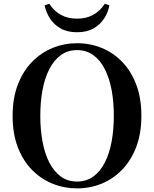

<svg xmlns="http://www.w3.org/2000/svg" viewBox="-20 -991 825 1029"><path d="M219.1 -962.4 244 -970.8Q268.2 -933.2 305.3 -912.1Q342.4 -891 392.9 -891Q443.6 -891 480.6 -912.1Q517.5 -933.2 541.6 -970.8L566.2 -962.4Q559.5 -925.5 538.6 -892.6Q517.7 -859.7 481.9 -839Q446.2 -818.2 392.9 -818.2Q339.8 -818.2 304.1 -839Q268.4 -859.7 247.4 -892.6Q226.5 -925.5 219.1 -962.4ZM196 -370.5Q196 -295.6 208 -231.5Q219.9 -167.3 244.6 -119.4Q269.3 -71.5 306.2 -44.8Q343.1 -18 392.9 -18Q442.9 -18 479.9 -44.8Q516.9 -71.5 541.5 -119.4Q566.1 -167.3 578.1 -231.5Q590 -295.6 590 -370.5Q590 -445.3 578.1 -509.2Q566.1 -573 541.5 -621Q516.9 -669 479.9 -695.7Q442.9 -722.5 392.9 -722.5Q343.1 -722.5 306.2 -695.7Q269.3 -669 244.6 -621Q219.9 -573 208 -509.2Q196 -445.3 196 -370.5ZM392.9 -759.4Q462.5 -759.4 524.4 -734.3Q586.3 -709.2 634.4 -659.8Q682.6 -610.4 710.1 -537.9Q737.7 -465.3 737.7 -370.5Q737.7 -276.2 710.1 -203.5Q682.6 -130.9 634.4 -81.4Q586.3 -31.9 524.4 -6.6Q462.5 18.6 392.9 18.6Q324.2 18.6 261.8 -6.5Q199.5 -31.6 151.1 -81Q102.7 -130.4 75.1 -202.8Q47.6 -275.2 47.6 -370.5Q47.6 -464.8 75.5 -537.3Q103.4 -609.9 151.6 -659.3Q199.7 -708.6 262 -734Q324.2 -759.4 392.9 -759.4Z"/></svg>

Font: Noto Serif HK
Style: Regular
Weight: 200
Designer: Ryoko NISHIZUKA 西塚涼子 (kana & ideographs); Frank Grießhammer (Latin, Greek & Cyrillic); Wenlong ZHANG 张文龙 (bopomofo); San
Foundry: Adobe
Version: Version 2.001;hotconv 1.1.0;makeotfexe 2.6.0